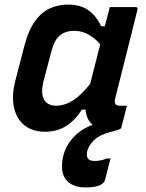

<svg xmlns="http://www.w3.org/2000/svg" viewBox="-20 -567 640 841"><path d="M278 -547Q331 -547 366 -523Q401 -499 423 -452H439Q444 -470 449 -489.5Q454 -509 461 -536H574Q585 -536 582 -524Q558 -427 532 -324.5Q506 -222 484 -134Q477 -104 504 -104H536Q530 -81 524 -57Q518 -33 512 -10Q509 0 499 0H498L499 1Q494 3 476 8Q418 21 391.5 47.5Q365 74 361 101Q355 138 394 138Q424 138 447 127H464Q461 140 456 159.5Q451 179 440 221Q431 254 354 254Q298 254 270.5 221.5Q243 189 255 126Q264 77 299 37.5Q334 -2 386 -20Q358 -43 355 -87H339Q309 -40 269.5 -15Q230 10 177 10Q123 10 88 -17.5Q53 -45 41.5 -95.5Q30 -146 47 -213L85 -360Q104 -434 133.5 -474.5Q163 -515 200 -531Q237 -547 278 -547ZM181 -120Q197 -104 225 -104Q262 -104 298 -126Q334 -148 375 -200Q386 -243 397 -286Q408 -329 419 -373Q396 -400 367 -416Q338 -432 304 -432Q267 -432 242.5 -412Q218 -392 205 -342L170 -209Q155 -146 181 -120Z"/></svg>

Font: Recursive Mn Lnr St SmB
Style: Italic
Weight: 600
Italic angle: -15°
Monospace: yes
Version: Version 1.079;hotconv 1.0.112;makeotfexe 2.5.65598; ttfautoh